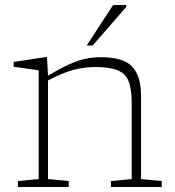

<svg xmlns="http://www.w3.org/2000/svg" viewBox="-20 -752 704 772"><path d="M426 -24 509.5 -32V-340Q509.5 -395 496.8 -426Q484 -457 452.2 -469.8Q420.5 -482.5 363 -482.5Q317.5 -482.5 274.5 -470.8Q231.5 -459 173 -428.5V-32L256.5 -24V0H52V-24L135.5 -32V-469.5L35 -483.5V-503L160.5 -522H169L173 -448Q221.5 -476.5 257 -492.8Q292.5 -509 322.8 -515.5Q353 -522 387 -522Q475 -522 511 -484.5Q547 -447 547 -368.5V-32L630.5 -24V0H426ZM328.5 -569 435 -732H487.5V-724L352.5 -569Z"/></svg>

Font: Newsreader Caption ExtraLight
Style: Regular
Weight: 275
Designer: Hugues Gentile
Foundry: Production Type
Version: Version 1.001